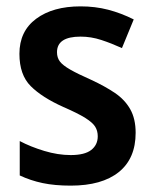

<svg xmlns="http://www.w3.org/2000/svg" viewBox="-20 -573 483 603"><path d="M406 -156Q406 -75 353 -32.5Q300 10 202 10Q152 10 114 2Q76 -6 42 -22V-130Q76 -112 119 -99Q162 -86 202 -86Q246 -86 266.5 -102Q287 -118 287 -145Q287 -162 279 -175Q271 -188 248 -202.5Q225 -217 179 -237Q112 -267 76.5 -302.5Q41 -338 41 -404Q41 -475 93.5 -514Q146 -553 233 -553Q279 -553 319.5 -542.5Q360 -532 400 -512L363 -422Q330 -437 298 -447.5Q266 -458 233 -458Q159 -458 159 -409Q159 -392 168 -380Q177 -368 200.5 -354.5Q224 -341 267 -322Q310 -302 341 -281Q372 -260 389 -230Q406 -200 406 -156Z"/></svg>

Font: Noto Sans SemiCondensed SemiBold
Style: Regular
Weight: 600
Width: 4
Designer: Monotype Design Team
Foundry: Monotype Imaging Inc.
Version: Version 2.013; ttfautohint (v1.8.4.7-5d5b)